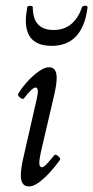

<svg xmlns="http://www.w3.org/2000/svg" viewBox="-20 -658 335 691"><path d="M84 13Q55 13 55 -27Q55 -51 64 -90L112 -301Q122 -343 108 -343Q96 -343 66 -304Q62 -299 52 -307Q42 -315 46 -321Q57 -340 76.5 -362Q96 -384 118 -400Q140 -416 156 -416Q184 -416 184 -378Q184 -355 175 -316L130 -123Q121 -85 121.5 -70.5Q122 -56 131 -56Q137 -56 147.5 -67Q158 -78 176 -100Q180 -104 189.5 -96Q199 -88 196 -83Q183 -64 163 -41.5Q143 -19 122 -3Q101 13 84 13ZM166 -493Q73 -493 73 -584Q73 -595 74.5 -607Q76 -619 78 -632Q79 -637 88.5 -637Q98 -637 98 -632Q98 -550 173 -550Q211 -550 236.5 -571.5Q262 -593 275 -632Q277 -637 286.5 -637.5Q296 -638 295 -630Q277 -493 166 -493Z"/></svg>

Font: Junicode Two Beta Condensed
Style: Italic
Weight: 400
Width: 3
Italic angle: -9°
Version: Version 1.053; ttfautohint (v1.8.4)